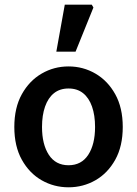

<svg xmlns="http://www.w3.org/2000/svg" viewBox="-20 -786 584 818"><path d="M272 12Q210 12 157.5 -18Q105 -48 73 -105.5Q41 -163 41 -245Q41 -327 73 -384.5Q105 -442 157.5 -472.5Q210 -503 272 -503Q334 -503 386.5 -472.5Q439 -442 471 -384.5Q503 -327 503 -245Q503 -163 471 -105.5Q439 -48 386.5 -18Q334 12 272 12ZM272 -82Q327 -82 356 -126.5Q385 -171 385 -245Q385 -295 372 -332Q359 -369 334 -389Q309 -409 272 -409Q235 -409 210 -389Q185 -369 172 -332Q159 -295 159 -245Q159 -171 188 -126.5Q217 -82 272 -82ZM220 -566 256 -766H371L378 -754L302 -566Z"/></svg>

Font: Source Sans 3 SemiBold
Style: Regular
Weight: 600
Designer: Paul D. Hunt
Foundry: Adobe
Version: Version 3.046;hotconv 1.0.118;makeotfexe 2.5.65603